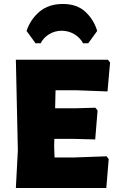

<svg xmlns="http://www.w3.org/2000/svg" viewBox="-20 -948 581 968"><path d="M159 -730 114 -792Q133 -850 179 -889Q225 -928 297 -928Q368 -928 410.5 -888.5Q453 -849 470 -792L425 -730H399Q383 -759 354 -776Q325 -793 291 -793Q257 -793 228.5 -776Q200 -759 185 -730ZM517 -160 528 -146 516 0H60L70 -190L60 -647H524L535 -633L522 -487L363 -493H260L258 -402H357L461 -405L472 -391L460 -245L344 -248H254L253 -210L255 -154H351Z"/></svg>

Font: Alegreya Sans Black
Style: Regular
Weight: 900
Designer: Juan Pablo del Peral
Foundry: Huerta Tipografica
Version: Version 2.007